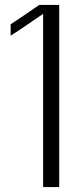

<svg xmlns="http://www.w3.org/2000/svg" viewBox="-20 -757 300 775"><path d="M23 -659Q54 -679 81.5 -698Q109 -717 138 -737H219V-2H154V-701Q142 -693 126 -682Q110 -671 92.5 -659Q75 -647 57 -635Q39 -623 23 -613Z"/></svg>

Font: Fundamental  Brigade Scvhlank
Style: Regular
Weight: 100
Designer: Peter Wiegel, original typeface by Arno Drescher 1935
Foundry: Peter Wiegel
Version: Version 0.000 2012 initial release